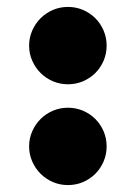

<svg xmlns="http://www.w3.org/2000/svg" viewBox="-20 -530 396 560"><path d="M64.9 -103Q64.9 -126.5 74 -147Q83 -167.5 98.4 -182.9Q113.8 -198.2 134.3 -207Q154.8 -215.8 178.2 -215.8Q201.7 -215.8 222.2 -207Q242.7 -198.2 258.1 -182.9Q273.4 -167.5 282.2 -147Q291 -126.5 291 -103Q291 -79.6 282.2 -59.1Q273.4 -38.6 258.1 -23.2Q242.7 -7.8 222.2 1Q201.7 9.8 178.2 9.8Q154.8 9.8 134.3 1Q113.8 -7.8 98.4 -23.2Q83 -38.6 74 -59.1Q64.9 -79.6 64.9 -103ZM64.9 -397Q64.9 -420.4 74 -440.9Q83 -461.4 98.4 -476.8Q113.8 -492.2 134.3 -501Q154.8 -509.8 178.2 -509.8Q201.7 -509.8 222.2 -501Q242.7 -492.2 258.1 -476.8Q273.4 -461.4 282.2 -440.9Q291 -420.4 291 -397Q291 -373.5 282.2 -353Q273.4 -332.5 258.1 -317.1Q242.7 -301.8 222.2 -293Q201.7 -284.2 178.2 -284.2Q154.8 -284.2 134.3 -293Q113.8 -301.8 98.4 -317.1Q83 -332.5 74 -353Q64.9 -373.5 64.9 -397Z"/></svg>

Font: Fascinate Cyrillic
Style: Regular
Weight: 900
Designer: Denis Ignatov
Foundry: Astigmatic (AOETI)
Version: Version 1.00 November 30, 2018, initial release